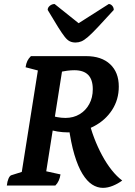

<svg xmlns="http://www.w3.org/2000/svg" viewBox="-20 -919 671 951"><path d="M489.9 11.5Q461.9 11.5 436.3 -5Q410.8 -21.5 388.5 -57.7Q366.2 -93.9 348.5 -153Q330.9 -212.1 319.6 -296.8L418.6 -328.2Q429 -281.4 446.5 -235.6Q464 -189.8 486.1 -148.9Q508.2 -108 533.6 -76.2Q559 -44.5 585.3 -24.8Q564.5 -9.3 539.1 1.1Q513.6 11.5 489.9 11.5ZM231.4 -347.4Q241.8 -342.9 263 -338.9Q284.2 -334.9 303.8 -334.9Q343.8 -334.9 374.2 -353.2Q404.7 -371.4 422.1 -403.5Q439.6 -435.6 439.6 -477.1Q439.6 -524.6 416.9 -547.9Q394.3 -571.2 347.8 -571.2Q332.3 -571.2 312.6 -568.7Q292.9 -566.1 268.9 -560.1L288.9 -575.9L204.9 -44.4L187.4 -75.3L279.7 -55.1Q274.3 -19.9 254.1 0H13.8Q16.2 -20.9 22.1 -34.4Q28 -47.9 35.5 -50.9L105.2 -72.9L85.5 -52.4L170.1 -585.8L183.8 -565.7L106.7 -585.9Q109.6 -605 115.7 -617.5Q121.8 -630 133.2 -641H406.4Q482.6 -641 525.5 -600.9Q568.4 -560.8 568.4 -490.1Q568.4 -425.5 535.1 -374.3Q501.9 -323 444.7 -293.2Q387.6 -263.3 315.8 -263.3Q291.2 -263.3 265.1 -267.5Q239 -271.7 217.9 -279.6ZM354 -708.4Q338.7 -708.4 326.5 -714Q314.3 -719.5 301 -736.1Q287.8 -752.7 267.7 -784.7Q247.6 -816.6 216.2 -869.8Q216.2 -881.8 226.8 -890.4Q237.4 -899.1 250.6 -899.1L380.5 -795.1H355.2L518.7 -899.1Q528.2 -899.1 535.9 -890.4Q543.5 -881.8 543.5 -869.8Q495 -816.6 465 -784.7Q434.9 -752.7 415.7 -736.1Q396.5 -719.5 382.8 -714Q369.2 -708.4 354 -708.4Z"/></svg>

Font: Petrona
Style: Italic
Weight: 400
Italic angle: -9°
Designer: Ringo R. Seeber
Foundry: Ringo R. Seeber
Version: Version 2.001; ttfautohint (v1.8.3)